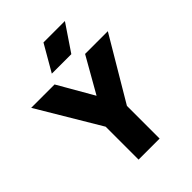

<svg xmlns="http://www.w3.org/2000/svg" viewBox="-268 -1064 1194 1194"><g transform="rotate(-45 329.0 -467.0)"><path d="M236.5 0V-289.5L-8 -700H197.5L332.5 -465.5L466 -700H666L421.5 -287.5V0ZM233 -759.5 333.5 -933.5H522L404.5 -759.5Z"/></g></svg>

Font: Geologica Thin Cursive ExtraBold
Style: Regular
Weight: 800
Version: Version 1.010;gftools[0.9.28]